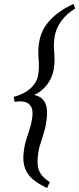

<svg xmlns="http://www.w3.org/2000/svg" viewBox="-20 -801 402 975"><path d="M361.8 -757.8Q342.3 -746.1 325 -731Q307.6 -715.8 293.7 -697.5Q279.8 -679.2 270.3 -657.7Q260.7 -636.2 256.8 -610.8Q252.9 -582.5 253.7 -564.5Q254.4 -546.4 255.6 -530.5Q256.8 -514.6 257.1 -496.6Q257.3 -478.5 252.9 -450.2Q250 -429.7 241.7 -410.2Q233.4 -390.6 220.7 -373.3Q208 -356 190.7 -341.8Q173.3 -327.6 152.8 -318.8Q174.8 -314.5 189 -303.5Q203.1 -292.5 210.4 -275.9Q217.8 -259.3 218.8 -237.1Q219.7 -214.8 215.8 -188Q211.9 -158.7 206.1 -138.2Q200.2 -117.7 194.3 -99.6Q188.5 -81.5 182.9 -63.5Q177.2 -45.4 173.8 -21Q169.9 5.9 170.7 26.6Q171.4 47.4 178 64.2Q184.6 81.1 197.8 95.5Q210.9 109.9 232.9 124L219.2 153.8Q183.6 137.2 158.7 118.9Q133.8 100.6 119.4 78.1Q105 55.7 100.6 27.8Q96.2 0 101.1 -35.2Q105 -64 110.6 -82.8Q116.2 -101.6 122.1 -118.9Q127.9 -136.2 133.8 -156Q139.6 -175.8 144 -206.1Q149.4 -245.6 133.5 -265.9Q117.7 -286.1 84 -286.1H75.2Q72.3 -286.1 69.8 -285.9Q67.4 -285.6 64 -284.9Q60.5 -284.2 54.2 -283.2L49.8 -309.1Q106 -324.2 137.2 -354.2Q168.5 -384.3 173.8 -420.9Q176.8 -440.4 177.2 -454.6Q177.7 -468.8 177.5 -480.2Q177.2 -491.7 176 -501.7Q174.8 -511.7 174.6 -522.9Q174.3 -534.2 174.8 -548.6Q175.3 -563 178.2 -583Q188 -649.4 233.9 -698.5Q279.8 -747.6 353 -780.8Z"/></svg>

Font: Gentium Plus Cyr
Style: Italic
Weight: 400
Italic angle: -8°
Designer: J. Victor Gaultney, Annie Olsen, Iska Routamaa, Becca Hirsbrunner
Foundry: SIL International
Version: Version 5.000